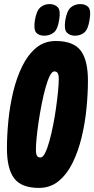

<svg xmlns="http://www.w3.org/2000/svg" viewBox="-20 -911 462 941"><path d="M171 10Q85 10 49.5 -37Q14 -84 14 -184Q14 -247 21 -319Q28 -391 44.5 -460Q61 -529 88.5 -585.5Q116 -642 156.5 -676Q197 -710 253 -710Q340 -710 375.5 -663Q411 -616 411 -516Q411 -453 404 -381Q397 -309 380.5 -240Q364 -171 336.5 -114.5Q309 -58 268 -24Q227 10 171 10ZM178 -139Q190 -139 201 -161Q212 -183 222 -219Q232 -255 240.5 -298Q249 -341 255 -384.5Q261 -428 264.5 -464Q268 -500 268 -522Q268 -545 262.5 -553Q257 -561 246 -561Q235 -561 224 -539Q213 -517 203 -481Q193 -445 184.5 -402Q176 -359 169.5 -315.5Q163 -272 159.5 -236Q156 -200 156 -178Q156 -155 161.5 -147Q167 -139 178 -139ZM347 -736Q323 -736 308 -751Q293 -766 300 -812Q308 -859 327.5 -875Q347 -891 373 -891Q400 -891 413.5 -875.5Q427 -860 419 -814Q412 -767 393 -751.5Q374 -736 347 -736ZM197 -736Q171 -736 157.5 -751Q144 -766 151 -812Q159 -859 178 -875Q197 -891 223 -891Q248 -891 263 -875.5Q278 -860 270 -814Q263 -767 243.5 -751.5Q224 -736 197 -736Z"/></svg>

Font: Georama ExtraCondensed ExtraBold
Style: Italic
Weight: 800
Width: 2
Italic angle: -9°
Designer: Jean-Baptiste Levee
Foundry: Production Type
Version: Version 1.000